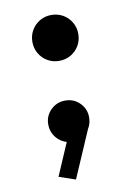

<svg xmlns="http://www.w3.org/2000/svg" viewBox="-83 -609 617 845"><g transform="rotate(-10 225.0 -186.0)"><path d="M206.1 -346.9Q177.4 -346.9 154 -360.5Q130.7 -374.1 117.1 -397.4Q103.4 -420.7 103.4 -449.4Q103.4 -478.1 117.1 -501.4Q130.7 -524.7 154 -538.4Q177.2 -552 205.9 -552Q234.6 -552 258 -538.4Q281.3 -524.7 294.9 -501.5Q308.6 -478.2 308.6 -449.5Q308.6 -420.8 294.9 -397.5Q281.3 -374.1 258 -360.5Q234.8 -346.9 206.1 -346.9ZM200.4 13Q162.3 13 135.7 -14Q109.1 -41.1 109.1 -80.1Q109.1 -117.4 135.7 -143.9Q162.3 -170.4 200.4 -170.4Q239 -170.4 265.4 -143.9Q291.7 -117.4 291.7 -80.1Q291.7 -41.1 265.4 -14Q239 13 200.4 13ZM194.4 -32.6 280 -34.4 187.3 180.1 113.6 155Z"/></g></svg>

Font: League Mono Thin Condensed
Style: Regular
Weight: 100
Width: 1
Designer: Tyler Finck
Foundry: The League of Moveable Type / Tyler Finck
Version: Version 2.300;RELEASE